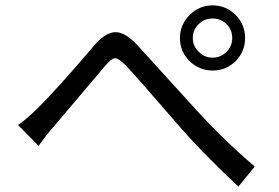

<svg xmlns="http://www.w3.org/2000/svg" viewBox="-20 -728 1040 716"><path d="M721 -535Q742 -513 773 -513Q803 -513 825 -535Q846 -556 846 -586Q846 -617 825 -638Q803 -659 773 -659Q742 -659 721 -638Q699 -617 699 -586Q699 -556 721 -535ZM687 -672Q723 -708 773 -708Q823 -708 859 -672Q894 -636 894 -586Q894 -536 859 -500Q823 -465 773 -465Q723 -465 687 -500Q651 -536 651 -586Q651 -636 687 -672ZM47 -262Q73 -278 121 -325Q194 -397 330 -557Q372 -606 408 -608Q445 -610 491 -561Q519 -531 581 -462L682 -351Q803 -215 930 -107L869 -32Q728 -164 634 -274Q490 -441 450 -483Q422 -511 409 -511Q395 -510 370 -480L183 -259Q158 -232 124 -184Z"/></svg>

Font: Source Han Sans K Regular
Style: Regular
Weight: 400
Designer: Ryoko NISHIZUKA  (kana & ideographs); Paul D. Hunt (Latin, Greek & Cyrillic); Wenlong ZHANG  (bopomofo); Sandoll Communi
Foundry: Adobe Systems Incorporated
Version: Version 1.00 July 18, 2014, initial release